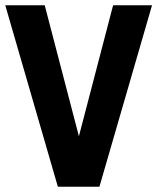

<svg xmlns="http://www.w3.org/2000/svg" viewBox="-22 -710 598 730"><path d="M-2 -690H148L278 -192L408 -690H556L356 0H198Z"/></svg>

Font: Radio Canada Condensed
Style: Bold
Weight: 700
Width: 3
Designer: Charles Daoud, Etienne Aubert Bonn, Alexandre Saumier Demers, Jacques Le Bailly
Foundry: Radio-Canada
Version: Version 2.104; ttfautohint (v1.8.4.7-5d5b);gftools[0.9.28.de